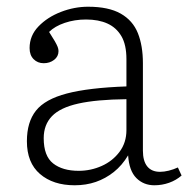

<svg xmlns="http://www.w3.org/2000/svg" viewBox="-20 -537 560 571"><path d="M202 14Q138 14 99 -19.5Q60 -53 60 -117Q60 -174 87 -208Q114 -242 179 -259Q244 -276 356 -280V-361Q356 -404 341 -429.5Q326 -455 299.5 -467Q273 -479 236 -479Q202 -479 172.5 -469Q143 -459 126 -442Q137 -425 143 -414.5Q149 -404 151.5 -397.5Q154 -391 154 -385Q154 -369 141 -359Q128 -349 110 -349Q92 -349 80 -361Q68 -373 68 -394Q68 -431 94.5 -458.5Q121 -486 161 -501.5Q201 -517 242 -517Q303 -517 339 -496.5Q375 -476 390 -438.5Q405 -401 405 -349V-89Q405 -58 418 -42Q431 -26 456 -26Q468 -26 482 -29.5Q496 -33 509 -39L520 -15Q504 -1 483 6.5Q462 14 439 14Q407 14 385.5 -7.5Q364 -29 361 -75Q343 -45 318.5 -25.5Q294 -6 265 4Q236 14 202 14ZM214 -29Q250 -29 282.5 -43.5Q315 -58 335.5 -85.5Q356 -113 356 -150V-242Q267 -241 213 -229Q159 -217 134.5 -191.5Q110 -166 110 -126Q110 -73 138 -51Q166 -29 214 -29Z"/></svg>

Font: Literata ExtraLight
Style: Regular
Weight: 250
Designer: Latin by Veronika Burian and Jose Scaglione. Greek by Irene Vlachou. Cyrillic by Vera Evstafieva.
Foundry: TypeTogether
Version: Version 3.103;gftools[0.9.29]